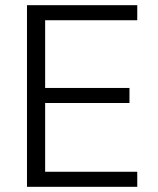

<svg xmlns="http://www.w3.org/2000/svg" viewBox="-20 -720 610 740"><path d="M84 0V-700H509V-642H154V-381H479V-323H154V-58H509V0Z"/></svg>

Font: DM Sans 9pt Light
Style: Regular
Weight: 300
Version: Version 4.004;gftools[0.9.30]